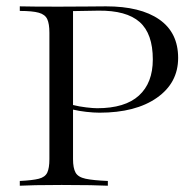

<svg xmlns="http://www.w3.org/2000/svg" viewBox="-20 -591 618 611"><path d="M43 0V-15.1Q83.5 -17.1 103.5 -22.2Q123.5 -27.3 130.4 -41.7Q137.2 -56.2 137.2 -84.5V-486.8Q137.2 -515.1 130.4 -530Q123.5 -544.9 103.5 -550.5Q83.5 -556.2 43 -556.2V-570.8Q59.1 -570.3 90.3 -570.1Q121.6 -569.8 166 -569.8Q216.8 -569.8 258.1 -570.3Q299.3 -570.8 317.4 -570.8Q426.8 -570.8 486.8 -529.1Q546.9 -487.3 546.9 -406.7Q546.9 -327.1 479.2 -279.8Q411.6 -232.4 296.4 -232.4Q277.8 -232.4 254.2 -235.1Q230.5 -237.8 212.4 -242.2V-84.5Q212.4 -56.2 220.5 -41.7Q228.5 -27.3 252.4 -22.2Q276.4 -17.1 323.2 -15.1V0Q303.7 -1 267.1 -1.7Q230.5 -2.4 176.3 -2.4Q127 -2.4 93.5 -1.7Q60.1 -1 43 0ZM212.4 -555.7V-256.8Q231.4 -252 253.9 -249.3Q276.4 -246.6 289.1 -246.6Q377.9 -246.6 422.1 -286.9Q466.3 -327.1 466.3 -401.9Q466.3 -483.9 424.3 -521Q382.3 -558.1 293 -557.1Z"/></svg>

Font: Bacasime Antique
Style: Regular
Weight: 400
Designer: The DocRepair Project, Claus Eggers Sørensen
Foundry: Google
Version: Version 2.000